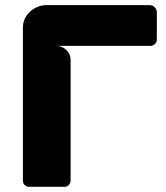

<svg xmlns="http://www.w3.org/2000/svg" viewBox="-20 -720 638 737"><path d="M582 -673.8V-567.9Q582 -557.1 574.2 -550.8Q567.4 -543.9 556.2 -543.9H195.8Q218.3 -543.9 234.6 -528.1Q251 -512.2 251 -490.2V-27.8Q251 -16.6 244.1 -9.8Q238.8 -2.9 226.1 -2.9H92.8Q81.5 -2.9 74.7 -9.8Q67.9 -16.6 67.9 -27.8V-612.8Q67.9 -650.4 95.2 -674.8Q107.9 -687.5 123 -692.9Q139.6 -700.2 154.8 -700.2H556.2Q565.9 -700.2 574 -691.9Q582 -683.6 582 -673.8Z"/></svg>

Font: Cunia
Style: Bold
Weight: 700
Designer: Alejo Bergmann, Denis Ignatov
Foundry: Hubert & Fischer
Version: Version 1.00 February 21, 2019, initial release